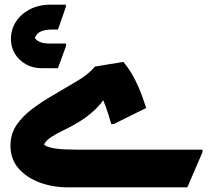

<svg xmlns="http://www.w3.org/2000/svg" viewBox="-20 -805 919 825"><path d="M25 -179Q25 -230 51.5 -268.5Q78 -307 120.5 -338.5Q163 -370 210 -397Q262 -428 311.5 -457Q361 -486 388 -519L510 -539Q531 -514 546.5 -487.5Q562 -461 577 -426.5Q592 -392 608 -341L469 -272H458Q448 -309 433.5 -349Q419 -389 404 -418L439 -407Q434 -387 415 -363Q396 -339 367.5 -315.5Q339 -292 305 -273Q282 -259 254.5 -246Q227 -233 204.5 -219Q182 -205 172.5 -190Q163 -175 173 -157L150 -212Q155 -193 171 -182Q187 -171 220 -166.5Q253 -162 307 -162H850V-151L785 0H272Q206 0 150 -21Q94 -42 59.5 -81.5Q25 -121 25 -179ZM27 -637Q27 -678 48 -711Q69 -744 107.5 -764.5Q146 -785 199 -785H263V-775L229 -678H202Q173 -678 153 -668.5Q133 -659 123 -624L120 -660Q129 -636 146.5 -627Q164 -618 188 -618H264V-608L229 -512H158Q121 -512 91 -529Q61 -546 44 -574Q27 -602 27 -637Z"/></svg>

Font: Kufam ExtraBold
Style: Italic
Weight: 800
Italic angle: -11°
Designer: Artur Schmal
Foundry: Original Type
Version: Version 1.301; ttfautohint (v1.8.3)